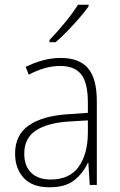

<svg xmlns="http://www.w3.org/2000/svg" viewBox="-20 -851 508 815"><path d="M238 -605Q316 -605 353.5 -561.5Q391 -518 391 -421V-66H361L355 -160H353Q334 -118 296.5 -87Q259 -56 190 -56Q117 -56 80.5 -96Q44 -136 44 -199Q44 -278 102 -318.5Q160 -359 267 -366L353 -372V-415Q353 -500 324.5 -535.5Q296 -571 236 -571Q204 -571 171 -562Q138 -553 102 -534L89 -567Q123 -584 160.5 -594.5Q198 -605 238 -605ZM270 -335Q180 -329 131.5 -296.5Q83 -264 83 -199Q83 -146 112.5 -117.5Q142 -89 195 -89Q275 -89 313.5 -142.5Q352 -196 353 -285V-340ZM356 -824Q340 -801 316 -773.5Q292 -746 266 -719Q240 -692 216 -672H190V-681Q222 -714 256 -755.5Q290 -797 311 -831H356Z"/></svg>

Font: Noto Sans Malayalam UI SemiCondensed ExtraLight
Style: Regular
Weight: 200
Width: 4
Designer: Jelle Bosma - Monotype Design Team
Foundry: Monotype Imaging Inc.
Version: Version 2.104; ttfautohint (v1.8.4.7-5d5b)